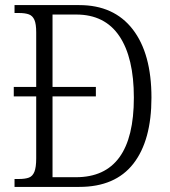

<svg xmlns="http://www.w3.org/2000/svg" viewBox="-20 -733 666 753"><path d="M37 -31H53Q79 -31 93.5 -36.5Q108 -42 115 -59.5Q122 -77 122 -112V-355H34V-392H122V-606Q122 -639 115 -655Q108 -671 93.5 -676.5Q79 -682 54 -682H37V-713H291Q427 -713 500.5 -618Q574 -523 574 -350Q574 -182 503 -91Q432 0 291 0H37ZM278 -38Q505 -38 505 -350Q505 -507 448 -591.5Q391 -676 279 -676H186V-392H356V-355H186V-38Z"/></svg>

Font: Noto Serif NarrowLight
Style: Regular
Weight: 300
Width: 4
Designer: Monotype Design Team
Foundry: Monotype Imaging Inc.
Version: Version 1.001